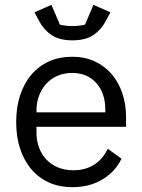

<svg xmlns="http://www.w3.org/2000/svg" viewBox="-20 -763 589 795"><path d="M47 0ZM279 12Q226 12 183.5 -7Q141 -26 110.5 -61.5Q80 -97 63.5 -146.5Q47 -196 47 -258Q47 -319 63.5 -369Q80 -419 110.5 -454.5Q141 -490 183.5 -509Q226 -528 279 -528Q331 -528 372 -509Q413 -490 442 -456.5Q471 -423 486.5 -377Q502 -331 502 -276V-238H131V-214Q131 -181 141.5 -152.5Q152 -124 171.5 -103Q191 -82 219.5 -70Q248 -58 284 -58Q333 -58 369.5 -81Q406 -104 426 -147L483 -106Q458 -53 405 -20.5Q352 12 279 12ZM279 -461Q246 -461 219 -449.5Q192 -438 172.5 -417Q153 -396 142 -367.5Q131 -339 131 -305V-298H416V-309Q416 -378 378.5 -419.5Q341 -461 279 -461ZM280 -596Q226 -596 194 -617.5Q162 -639 143 -674L123 -712L193 -743L228 -661Q240 -658 254 -656.5Q268 -655 280 -655Q292 -655 306 -656.5Q320 -658 332 -661L367 -743L437 -712L417 -674Q398 -639 366 -617.5Q334 -596 280 -596Z"/></svg>

Font: Aneliza
Style: Regular
Weight: 400
Designer: Mike Abbink, Paul van der Laan, Pieter van Rosmalen
Foundry: Bold Monday
Version: Version 3.001;September 8, 2019;FontCreator 11.5.0.2425 64-b